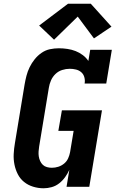

<svg xmlns="http://www.w3.org/2000/svg" viewBox="-20 -1002 640 1030"><path d="M214 8Q185 8 157.5 -0.5Q130 -9 109 -26Q88 -43 75.5 -67.5Q63 -92 57.5 -119.5Q52 -147 53.5 -176Q55 -205 60 -234L112 -549Q116 -572 122 -595.5Q128 -619 139 -641.5Q150 -664 166 -684Q182 -704 203 -718.5Q224 -733 248 -738Q272 -743 296 -743Q319 -743 342 -739.5Q365 -736 385.5 -728Q406 -720 424 -706.5Q442 -693 454 -675L464 -735H580L550 -554H434Q437 -571 432.5 -587.5Q428 -604 416 -614.5Q404 -625 387.5 -629Q371 -633 354 -633Q334 -633 313.5 -626.5Q293 -620 277.5 -605Q262 -590 253.5 -570.5Q245 -551 242 -531L190 -216Q188 -203 187 -189.5Q186 -176 188 -163Q190 -150 195.5 -138Q201 -126 210 -117.5Q219 -109 232 -105.5Q245 -102 258 -102Q276 -102 293 -107.5Q310 -113 324 -124.5Q338 -136 345.5 -152.5Q353 -169 356 -186L375 -300H293L312 -410H527L459 0H337L352 -91Q343 -71 329.5 -52Q316 -33 297.5 -18.5Q279 -4 257 2Q235 8 214 8ZM270 -789 190 -865 345 -982H467L578 -859L484 -796L397 -913Z"/></svg>

Font: Iosevka Curly Slab XBdExObl
Style: Regular
Weight: 800
Width: 7
Italic angle: -9°
Monospace: yes
Designer: Belleve Invis
Foundry: Belleve Invis
Version: Version 11.1.0; ttfautohint (v1.8.3)